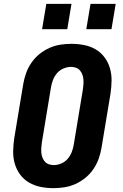

<svg xmlns="http://www.w3.org/2000/svg" viewBox="-20 -971 640 999"><path d="M258 8Q224 8 191.5 1.5Q159 -5 131.5 -21Q104 -37 85 -62.5Q66 -88 57 -119Q48 -150 48.5 -183.5Q49 -217 54 -251L101 -534Q106 -563 116 -591Q126 -619 143.5 -644.5Q161 -670 185 -689.5Q209 -709 237 -721.5Q265 -734 294 -738.5Q323 -743 351 -743Q385 -743 418 -736.5Q451 -730 478 -714Q505 -698 524 -672.5Q543 -647 552 -616Q561 -585 560.5 -551.5Q560 -518 555 -484L508 -201Q503 -172 493 -144Q483 -116 465.5 -90.5Q448 -65 424 -45.5Q400 -26 372 -13.5Q344 -1 315 3.5Q286 8 258 8ZM260 -112Q279 -112 299 -120.5Q319 -129 332.5 -145Q346 -161 353.5 -180.5Q361 -200 364 -220L411 -504Q413 -517 414 -530.5Q415 -544 414 -557.5Q413 -571 408.5 -583Q404 -595 396 -604.5Q388 -614 375.5 -618.5Q363 -623 350 -623Q330 -623 310 -614.5Q290 -606 276.5 -590Q263 -574 255.5 -554.5Q248 -535 245 -515L198 -231Q196 -218 195 -204.5Q194 -191 195 -177.5Q196 -164 200.5 -152Q205 -140 213 -130.5Q221 -121 233.5 -116.5Q246 -112 260 -112ZM429 -819 451 -951H582L560 -819ZM199 -819 221 -951H352L330 -819Z"/></svg>

Font: Iosevka SS04 Heavy Extended
Style: Italic
Weight: 900
Width: 7
Italic angle: -9°
Monospace: yes
Designer: Belleve Invis
Foundry: Belleve Invis
Version: Version 19.0.0; ttfautohint (v1.8.4)